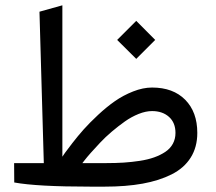

<svg xmlns="http://www.w3.org/2000/svg" viewBox="-20 -697 805 717"><path d="M488.8 -619.1 559.6 -547.9 488.8 -477.1 417.5 -547.9ZM635.3 -200.7Q635.3 -238.8 611.1 -260.5Q586.9 -282.2 547.9 -282.2Q524.4 -282.2 497.6 -271.5Q470.7 -260.7 446.3 -243.4Q421.9 -226.1 397.7 -205.6Q373.5 -185.1 354 -164.3Q334.5 -143.6 319.3 -126.5Q304.2 -109.4 295.9 -98.6L287.6 -87.9H377Q412.1 -87.9 442.1 -89.8Q472.2 -91.8 502.4 -96.4Q532.7 -101.1 555.9 -109.4Q579.1 -117.7 597.4 -129.9Q615.7 -142.1 625.5 -160.2Q635.3 -178.2 635.3 -200.7ZM547.9 -370.1Q626.5 -370.1 671.6 -324.5Q716.8 -278.8 716.8 -200.7Q716.8 -147.5 692.1 -108.4Q667.5 -69.3 621.1 -45.9Q574.7 -22.5 512.5 -11.2Q450.2 0 370.6 0H318.8Q117.2 0 33.2 -15.6L32.7 -87.9H143.6L127.4 -653.3L212.9 -677.2V-111.8Q216.3 -117.2 222.9 -126.5Q229.5 -135.7 250.2 -162.6Q271 -189.5 292.7 -213.9Q314.5 -238.3 346.4 -268.1Q378.4 -297.9 409.2 -319.3Q439.9 -340.8 477.1 -355.5Q514.2 -370.1 547.9 -370.1Z"/></svg>

Font: Samim FD
Style: FD
Weight: 400
Foundry: DejaVu fonts team - Redesigned by Saber Rastikerdar
Version: Version 4.00 December 17, 2020